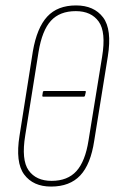

<svg xmlns="http://www.w3.org/2000/svg" viewBox="-20 -681 425 707"><path d="M139 -325Q135 -325 136 -330L138 -343Q139 -346 144 -346H292Q297 -346 296 -342L293 -329Q292 -325 288 -325ZM168 6Q102 6 69 -38.5Q36 -83 52 -182L101 -492Q116 -579 154 -620Q192 -661 260 -661Q326 -661 359.5 -617Q393 -573 377 -473L327 -163Q314 -76 275.5 -35Q237 6 168 6ZM170 -15Q229 -15 261.5 -51Q294 -87 306 -164L356 -472Q371 -563 343.5 -601.5Q316 -640 259 -640Q200 -640 167.5 -604.5Q135 -569 122 -490L73 -183Q58 -92 85.5 -53.5Q113 -15 170 -15Z"/></svg>

Font: Sofia Sans Extra Condensed Thin
Style: Italic
Weight: 250
Italic angle: -9°
Version: Version 4.100